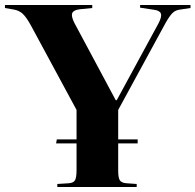

<svg xmlns="http://www.w3.org/2000/svg" viewBox="-35 -750 784 770"><path d="M194.8 0V-12.2L241.2 -15.1Q259.8 -16.6 265.9 -27.3Q272 -38.1 272 -68.8V-174.8H189.9L192.9 -190.9H272V-309.1L87.9 -649.9Q70.3 -681.6 55.7 -695.1Q41 -708.5 19 -711.9L-15.1 -717.8V-730H335V-717.8L285.2 -712.9Q260.3 -710 254.9 -697.8Q249.5 -685.5 263.2 -658.2L429.2 -348.1H433.1L601.1 -657.2Q614.7 -683.6 610.1 -695.8Q605.5 -708 582 -710.9L526.9 -719.2V-730H729V-717.8L689 -711.9Q669.4 -710 657.2 -698.2Q645 -686.5 627.9 -655.8L439 -309.1V-190.9H517.1V-174.8H439V-64.9Q439 -36.6 445.8 -26.6Q452.6 -16.6 472.2 -15.1L513.2 -12.2V0Z"/></svg>

Font: Display Regular
Style: Bold
Weight: 700
Designer: Latin by Veronika Burian and Jose Scaglione. Greek by Irene Vlachou. Cyrillic by Vera Evstafieva.
Foundry: TypeTogether
Version: Version 3.002